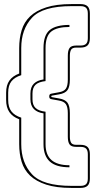

<svg xmlns="http://www.w3.org/2000/svg" viewBox="-20 -830 495 940"><path d="M330 90Q256 90 206.5 74Q157 58 127.5 30Q98 2 86 -37.5Q74 -77 74 -124V-246Q42 -258 26 -281Q10 -304 10 -341V-376Q10 -413 26 -435.5Q42 -458 74 -470V-595Q74 -642 86 -682Q98 -722 127.5 -750Q157 -778 206.5 -794Q256 -810 330 -810H374Q398 -810 409 -799Q420 -788 420 -764V-643Q420 -619 409 -608Q398 -597 374 -597H353Q334 -597 328 -586.5Q322 -576 322 -557V-440Q322 -405 310.5 -389Q299 -373 269 -368L235 -362Q233 -362 232 -361Q231 -360 231 -358Q231 -356 232.5 -355Q234 -354 236 -354L269 -348Q299 -343 310.5 -327Q322 -311 322 -276V-161Q322 -142 328 -131.5Q334 -121 353 -121H374Q398 -121 409 -110Q420 -99 420 -75V44Q420 68 409 79Q398 90 374 90ZM312 -161V-276Q312 -306 302.5 -320Q293 -334 267 -338L234 -344Q227 -345 224 -348Q221 -351 221 -358Q221 -365 224 -368Q227 -371 234 -372L267 -378Q293 -382 302.5 -396Q312 -410 312 -440V-557Q312 -583 320.5 -595Q329 -607 353 -607H374Q393 -607 401.5 -615.5Q410 -624 410 -643V-764Q410 -783 401.5 -791.5Q393 -800 374 -800H330Q189 -800 136.5 -743Q84 -686 84 -595V-462Q52 -452 36 -432Q20 -412 20 -376V-341Q20 -305 36 -284.5Q52 -264 84 -254V-124Q84 -34 136.5 23Q189 80 330 80H374Q393 80 401.5 71.5Q410 63 410 44V-75Q410 -94 401.5 -102.5Q393 -111 374 -111H353Q329 -111 320.5 -123Q312 -135 312 -161ZM320 -11Q255 -11 224 -39Q193 -67 193 -124V-275Q163 -279 146 -296Q129 -313 129 -344V-372Q129 -404 146 -420.5Q163 -437 193 -441V-595Q193 -658 223.5 -683Q254 -708 320 -708V-698Q260 -698 231.5 -676Q203 -654 203 -595V-433Q168 -429 153.5 -414.5Q139 -400 139 -372V-344Q139 -316 154 -301.5Q169 -287 203 -283V-124Q203 -72 232 -46.5Q261 -21 320 -21Z"/></svg>

Font: Bungee Outline
Style: Regular
Weight: 400
Designer: David Jonathan Ross
Foundry: David Jonathan Ross
Version: Version 1.001;PS 1.0;hotconv 1.0.72;makeotf.lib2.5.5900